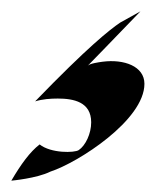

<svg xmlns="http://www.w3.org/2000/svg" viewBox="-20 -53 276 339"><path d="M228 -33C228 -33 199 -17 192 -13C173 0 135 30 42 126C55 122 69 121 82 121C110 121 141 127 141 163C141 183 131 204 119 212C112 217 70 218 50 202C33 215 17 237 0 266C0 266 45 262 69 250C118 234 235 159 235 95C235 64 199 51 161 56C154 57 139 59 135 63C166 31 148 50 228 -33Z"/></svg>

Font: Eagle Lake
Style: Regular
Weight: 400
Designer: Astigmatic (AOETI)
Foundry: Astigmatic (AOETI)
Version: Version 1.000